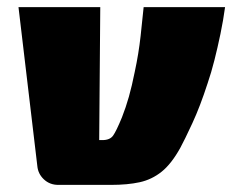

<svg xmlns="http://www.w3.org/2000/svg" viewBox="-20 -520 653 540"><path d="M613 -500Q608 -463 600 -424.5Q592 -386 583 -350.5Q574 -315 564 -286Q543 -221 521 -173.5Q499 -126 487 -104Q462 -59 434.5 -37Q407 -15 373 -7.5Q339 0 292 0H144Q120 0 103.5 -15.5Q87 -31 85 -53L32 -500H262L259 -126H268Q289 -126 298 -138.5Q307 -151 323 -190Q334 -218 342.5 -248Q351 -278 359 -318Q370 -369 375.5 -419Q381 -469 384 -500Z"/></svg>

Font: Exo 2 Black
Style: Italic
Weight: 900
Italic angle: -8°
Designer: Natanael Gama
Foundry: Natanael Gama
Version: Version 2.010